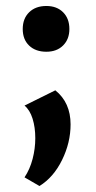

<svg xmlns="http://www.w3.org/2000/svg" viewBox="-20 -423 322 642"><path d="M56 -326Q56 -361 77.5 -382Q99 -403 135 -403Q170 -403 191 -382Q212 -361 212 -326Q212 -292 191 -271Q170 -250 135 -250Q99 -250 77.5 -270.5Q56 -291 56 -326ZM62 170Q80 143 89 108.5Q98 74 98 39Q98 3 89 -26Q80 -55 62 -70L165 -121Q216 -80 216 -7Q216 54 187.5 112Q159 170 112 199Z"/></svg>

Font: Ysabeau SC
Style: Bold
Weight: 700
Designer: Christian Thalmann (Catharsis Fonts)
Version: Version 0.003